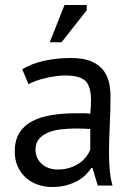

<svg xmlns="http://www.w3.org/2000/svg" viewBox="-20 -740 536 768"><path d="M69 -463Q107 -486 157.5 -497Q208 -508 263 -508Q315 -508 346.5 -494Q378 -480 394.5 -457.5Q411 -435 416.5 -408Q422 -381 422 -354Q422 -294 419 -237Q416 -180 416 -129Q416 -92 419 -59Q422 -26 430 2H371L350 -68H345Q336 -54 322.5 -40.5Q309 -27 290 -16.5Q271 -6 246 1Q221 8 189 8Q157 8 129.5 -2Q102 -12 82 -30.5Q62 -49 50.5 -75Q39 -101 39 -134Q39 -178 57 -207.5Q75 -237 107.5 -254.5Q140 -272 185.5 -279.5Q231 -287 286 -287Q300 -287 313.5 -287Q327 -287 341 -285Q344 -315 344 -339Q344 -394 322 -416Q300 -438 242 -438Q225 -438 205.5 -435.5Q186 -433 165.5 -428.5Q145 -424 126.5 -417.5Q108 -411 94 -403ZM211 -62Q239 -62 261 -69.5Q283 -77 299 -88.5Q315 -100 325.5 -114Q336 -128 341 -141V-224Q327 -225 312.5 -225.5Q298 -226 284 -226Q253 -226 223.5 -222.5Q194 -219 171.5 -209.5Q149 -200 135.5 -183.5Q122 -167 122 -142Q122 -107 147 -84.5Q172 -62 211 -62ZM238 -720H327V-699L226 -571H179Z"/></svg>

Font: PTSans
Style: Regular
Weight: 400
Designer: A.Korolkova, O.Umpeleva, V.Yefimov
Foundry: ParaType Ltd
Version: Version 2.003W OFL